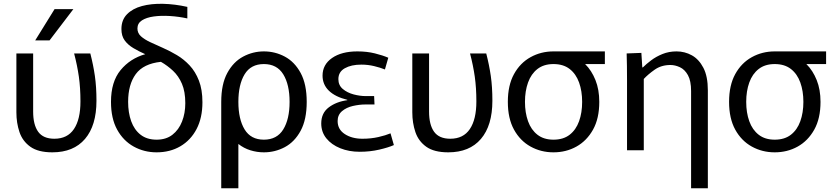

<svg xmlns="http://www.w3.org/2000/svg" viewBox="-20 -807 4506 1031"><path d="M261 11Q185 11 143 -19Q101 -49 84.5 -98Q68 -147 68 -204V-520H158V-208Q158 -137 185 -99.5Q212 -62 272 -62Q342 -62 377 -114Q412 -166 412 -262Q412 -335 403.5 -395Q395 -455 378 -520H465Q481 -458 489.5 -399Q498 -340 498 -266Q498 -133 436.5 -61Q375 11 261 11ZM169 -590 273 -758H374L246 -590Z M1067 -258Q1067 -174 1035.5 -114Q1004 -54 948.5 -21.5Q893 11 821 11Q754 11 698 -20Q642 -51 609 -111Q576 -171 576 -260Q576 -368 627.5 -430.5Q679 -493 760 -516Q726 -531 696.5 -548.5Q667 -566 649.5 -590Q632 -614 632 -651Q632 -700 662 -730.5Q692 -761 742 -774.5Q792 -788 855.5 -786.5Q919 -785 986 -770V-708Q940 -718 892.5 -721Q845 -724 805.5 -718.5Q766 -713 742 -697.5Q718 -682 718 -654Q718 -629 737 -612Q756 -595 787 -580.5Q818 -566 855.5 -549.5Q893 -533 930 -511Q967 -489 998 -456Q1029 -423 1048 -374.5Q1067 -326 1067 -258ZM668 -260Q668 -202 684.5 -156Q701 -110 735 -83.5Q769 -57 821 -57Q872 -57 906 -83.5Q940 -110 957.5 -154.5Q975 -199 975 -253Q975 -315 957 -357Q939 -399 909 -427Q879 -455 844 -475Q750 -465 709 -409Q668 -353 668 -260Z M1168 204V-260Q1168 -355 1200.5 -415Q1233 -475 1285.5 -503Q1338 -531 1397 -531Q1457 -531 1509.5 -503Q1562 -475 1594.5 -415Q1627 -355 1627 -260Q1627 -165 1594.5 -105Q1562 -45 1509.5 -17Q1457 11 1397 11Q1360 11 1324.5 0Q1289 -11 1260 -34V204ZM1397 -57Q1467 -57 1501 -112Q1535 -167 1535 -260Q1535 -353 1501 -408Q1467 -463 1397 -463Q1327 -463 1293.5 -408Q1260 -353 1260 -260Q1260 -167 1293.5 -112Q1327 -57 1397 -57Z M1911 8Q1854 8 1807 -11Q1760 -30 1732.5 -64Q1705 -98 1705 -144Q1705 -200 1745.5 -230.5Q1786 -261 1845 -269V-271Q1780 -287 1746 -320Q1712 -353 1712 -401Q1712 -460 1763 -495.5Q1814 -531 1899 -531Q1950 -531 1992.5 -520.5Q2035 -510 2065 -497L2047 -434Q2022 -444 1989 -452Q1956 -460 1920 -460Q1866 -460 1831.5 -440.5Q1797 -421 1797 -382Q1797 -349 1821 -329Q1845 -309 1879 -300Q1913 -291 1945 -291H1989L1991 -246H1943Q1910 -246 1875 -238Q1840 -230 1816.5 -210Q1793 -190 1793 -157Q1793 -112 1831.5 -87Q1870 -62 1926 -62Q1972 -62 2011.5 -71Q2051 -80 2077 -91L2095 -28Q2066 -15 2016.5 -3.5Q1967 8 1911 8Z M2387 11Q2311 11 2269 -19Q2227 -49 2210.5 -98Q2194 -147 2194 -204V-520H2284V-208Q2284 -137 2311 -99.5Q2338 -62 2398 -62Q2468 -62 2503 -114Q2538 -166 2538 -262Q2538 -335 2529.5 -395Q2521 -455 2504 -520H2591Q2607 -458 2615.5 -399Q2624 -340 2624 -266Q2624 -133 2562.5 -61Q2501 11 2387 11Z M2952 11Q2885 11 2829 -20Q2773 -51 2740 -111Q2707 -171 2707 -260Q2707 -349 2740 -409Q2773 -469 2829 -500Q2885 -531 2952 -531H2953H3228V-463H3121L3123 -462Q3157 -428 3177.5 -377Q3198 -326 3198 -260Q3198 -171 3164.5 -111Q3131 -51 3075.5 -20Q3020 11 2952 11ZM2952 -57Q3005 -57 3039 -83.5Q3073 -110 3089.5 -156Q3106 -202 3106 -260Q3106 -318 3089.5 -364Q3073 -410 3039 -436.5Q3005 -463 2952 -463Q2900 -463 2866 -436.5Q2832 -410 2815.5 -364Q2799 -318 2799 -260Q2799 -202 2815.5 -156Q2832 -110 2866 -83.5Q2900 -57 2952 -57Z M3347 -376Q3347 -418 3346.5 -453Q3346 -488 3345 -520L3424 -523L3429 -445H3432Q3450 -463 3476.5 -483Q3503 -503 3537.5 -517Q3572 -531 3613 -531Q3657 -531 3695 -510Q3733 -489 3757 -443Q3781 -397 3781 -322V204H3691V-318Q3691 -373 3674 -403.5Q3657 -434 3631 -446Q3605 -458 3580 -458Q3531 -458 3495 -432.5Q3459 -407 3437 -383V0H3347Z M4140 11Q4073 11 4017 -20Q3961 -51 3928 -111Q3895 -171 3895 -260Q3895 -349 3928 -409Q3961 -469 4017 -500Q4073 -531 4140 -531H4141H4416V-463H4309L4311 -462Q4345 -428 4365.5 -377Q4386 -326 4386 -260Q4386 -171 4352.5 -111Q4319 -51 4263.5 -20Q4208 11 4140 11ZM4140 -57Q4193 -57 4227 -83.5Q4261 -110 4277.5 -156Q4294 -202 4294 -260Q4294 -318 4277.5 -364Q4261 -410 4227 -436.5Q4193 -463 4140 -463Q4088 -463 4054 -436.5Q4020 -410 4003.5 -364Q3987 -318 3987 -260Q3987 -202 4003.5 -156Q4020 -110 4054 -83.5Q4088 -57 4140 -57Z"/></svg>

Font: Murecho
Style: Regular
Weight: 400
Designer: Neil Summerour
Foundry: Positype
Version: Version 1.010; ttfautohint (v1.8.3)